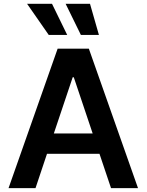

<svg xmlns="http://www.w3.org/2000/svg" viewBox="-20 -981 764 1001"><path d="M699.6 0H558.9L498.6 -179.3H225.1L165.1 0H24.5L280.5 -727.3H443.2ZM463.1 -285.2 364.7 -578.1H359L260.7 -285.2ZM330.3 -799H234L121.1 -961.3H251.1ZM495.7 -799H401.6L322.1 -961.3H449.2Z"/></svg>

Font: Linik Sans SemiBold
Style: Regular
Weight: 600
Designer: Rasmus Andersson (font), Cristiano Sobral (main changes)
Foundry: rsms
Version: Version 3.018;June 1, 2022;FontCreator 14.0.0.2814 64-bit; t